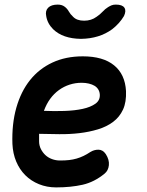

<svg xmlns="http://www.w3.org/2000/svg" viewBox="-20 -805 640 835"><path d="M440 -135Q456 -110 453.5 -86.5Q451 -63 435 -50Q390 -13 339 -1.5Q288 10 224 10Q184 10 149.5 -4Q115 -18 90 -43Q65 -68 50.5 -102.5Q36 -137 34 -179Q31 -266 51 -336.5Q71 -407 110.5 -456.5Q150 -506 208 -533Q266 -560 340 -560Q428 -560 476 -521Q524 -482 528 -409Q530 -361 515 -328.5Q500 -296 472 -275Q444 -254 406 -242.5Q368 -231 325.5 -226Q283 -221 237.5 -221.5Q192 -222 150 -223V-191Q150 -172 158 -156.5Q166 -141 178 -130Q190 -119 206.5 -113Q223 -107 241 -107Q264 -107 281 -109Q298 -111 313.5 -115.5Q329 -120 343.5 -127Q358 -134 373 -144Q389 -154 408 -154Q427 -154 440 -135ZM171 -323Q216 -321 260.5 -322.5Q305 -324 339.5 -331.5Q374 -339 395 -354Q416 -369 414 -395Q413 -407 407 -416.5Q401 -426 391 -432Q381 -438 366.5 -441.5Q352 -445 335 -445Q308 -445 283 -437Q258 -429 236.5 -413.5Q215 -398 198.5 -375.5Q182 -353 171 -323ZM181 -735Q176 -758 189.5 -771.5Q203 -785 231 -785Q241 -785 248.5 -782.5Q256 -780 261 -776Q272 -768 279 -755.5Q286 -743 298 -732Q314 -715 346 -715Q377 -715 400 -732Q415 -742 426 -754Q437 -766 450 -774Q458 -779 465.5 -782Q473 -785 484 -785Q512 -785 521 -771.5Q530 -758 519 -735Q500 -703 468 -678Q412 -637 332 -636Q253 -637 211 -678Q186 -703 181 -735Z"/></svg>

Font: Maple Mono
Style: Bold Italic
Weight: 700
Italic angle: -10°
Monospace: yes
Designer: subframe7536
Version: Version 7.000